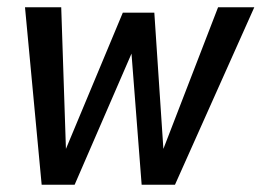

<svg xmlns="http://www.w3.org/2000/svg" viewBox="-20 -510 722 530"><path d="M682 -490 463 0H371L343 -362L186 0H95L49 -490H149L162 -99L319 -475H406L431 -99L582 -490Z"/></svg>

Font: Cabin
Style: Italic
Weight: 400
Designer: Pablo Impallari
Foundry: Pablo Impallari. www.impallari.com Igino Marini. www.ikern.com
Version: Version 1.005